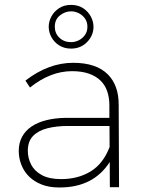

<svg xmlns="http://www.w3.org/2000/svg" viewBox="-20 -784 607 804"><path d="M230.5 1H226Q185.5 1 154 -11.5Q122.5 -24 101.2 -45.2Q80 -66.5 69.2 -94.5Q58.5 -122.5 58.5 -151.5Q58.5 -185.5 72.5 -211.2Q86.5 -237 112 -254.2Q137.5 -271.5 173.2 -280.5Q209 -289.5 252.5 -290.5H438V-343.5Q438 -375 429 -401.5Q420 -428 401 -446.5Q382 -465 352.5 -475.5Q323 -486 281.5 -486Q191 -486 105.5 -417.5L86.5 -446.5Q183 -521 286.5 -521Q383.5 -521 432 -472Q477 -426.5 477 -346L478.5 0H440L439.5 -105.5Q371 1 230.5 1ZM236 -34Q306.5 -34 359.2 -66Q412 -98 439 -168.5L438.5 -256.5H263.5Q217 -256.5 179 -247Q141 -237.5 118.8 -215Q96.5 -192.5 96.5 -152.5Q96.5 -122.5 110.2 -95.2Q124 -68 154.8 -51Q185.5 -34 236 -34ZM277.5 -580.5Q249 -580.5 228 -593.8Q207 -607 195.5 -628Q184 -649 184 -672Q184 -694 195.2 -715Q206.5 -736 227.5 -749.8Q248.5 -763.5 277.5 -763.5Q307 -763.5 328 -749.8Q349 -736 360.2 -715Q371.5 -694 371.5 -672Q371.5 -635.5 344.8 -608Q318 -580.5 277.5 -580.5ZM277.5 -607.5Q294 -607.5 309.8 -615.2Q325.5 -623 335.8 -637.5Q346 -652 346 -672Q346 -692 335.8 -706.5Q325.5 -721 309.8 -728.8Q294 -736.5 277.5 -736.5Q252.5 -736.5 231 -719.5Q209.5 -702.5 209.5 -672Q209.5 -644.5 228.8 -626Q248 -607.5 277.5 -607.5Z"/></svg>

Font: Argentum Novus ExtraLight
Style: Regular
Weight: 250
Designer: Julieta Ulanovsky (font) & Cristiano Sobral (main changes)
Foundry: Julieta Ulanovsky (font) & Cristiano Sobral (main changes)
Version: Version 3.00;November 27, 2020;FontCreator 13.0.0.2655 64-bi